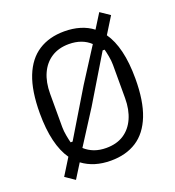

<svg xmlns="http://www.w3.org/2000/svg" viewBox="-141 -853 920 1008"><g transform="rotate(-20 319.0 -349.0)"><path d="M319 12Q272 12 232.5 0Q193 -12 161 -36L111 44L58 8L115 -84Q84 -128 68 -194.5Q52 -261 52 -349Q52 -474 83.5 -553.5Q115 -633 175 -671.5Q235 -710 319 -710Q366 -710 406 -698Q446 -686 477 -662L527 -742L580 -706L523 -614Q554 -570 570 -504Q586 -438 586 -349Q586 -225 554.5 -145Q523 -65 463.5 -26.5Q404 12 319 12ZM319 -639Q262 -639 221.5 -613Q181 -587 159.5 -539.5Q138 -492 138 -427V-241Q138 -219 143 -192Q148 -165 152 -151H163L319 -410L438 -596Q416 -617 386 -628Q356 -639 319 -639ZM319 -59Q377 -59 417 -85Q457 -111 478.5 -159Q500 -207 500 -271V-457Q500 -480 495 -506.5Q490 -533 486 -547H475L319 -288L200 -102Q223 -81 252.5 -70Q282 -59 319 -59Z"/></g></svg>

Font: IBM Plex Sans Condensed
Style: Regular
Weight: 400
Width: 3
Designer: Mike Abbink, Paul van der Laan, Pieter van Rosmalen
Foundry: Bold Monday
Version: Version 3.201